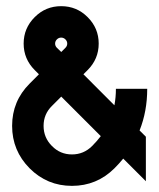

<svg xmlns="http://www.w3.org/2000/svg" viewBox="-20 -606 519 626"><path d="M179.7 -436.5 193.4 -450.2Q199.2 -456.1 199.2 -463.9Q199.2 -471.7 193.4 -477.5Q187.5 -483.4 179.4 -483.4Q171.4 -483.4 165.5 -477.5Q159.7 -471.7 159.7 -463.9Q159.7 -456.1 165.5 -450.2ZM308.6 -162.1 179.7 -291 149.4 -260.7Q122.1 -233.9 122.1 -195.6Q122.1 -157.2 149.4 -129.9Q176.3 -102.5 214.6 -102.5Q252.9 -102.5 280.3 -129.9Q295.9 -145.5 308.6 -162.1ZM455.6 -15.1 381.8 -88.9Q368.7 -72.8 353 -57.1Q295.4 0 214.6 0Q133.8 0 76.7 -57.1Q19.5 -114.7 19.5 -195.6Q19.5 -276.4 76.7 -333.5L106.9 -363.8L93.3 -377.4Q57.1 -413.6 57.1 -463.9Q57.1 -514.2 93.3 -550.3Q128.9 -585.9 179.4 -585.9Q230 -585.9 265.6 -550.3Q301.8 -514.2 301.8 -463.9Q301.8 -413.6 265.6 -377.4L252 -363.8L353 -262.7Q357.9 -288.6 357.9 -316.4H460Q460 -243.2 435.1 -180.7L455.6 -160.2Z"/></svg>

Font: NAYAKA
Style: Regular
Weight: 400
Designer: R.S. Wihananto
Foundry: R.S. Wihananto
Version: Version 1.92